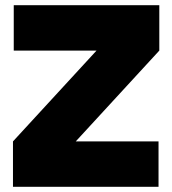

<svg xmlns="http://www.w3.org/2000/svg" viewBox="-20 -720 664 740"><path d="M30 -175 352 -525H33V-700H594V-525L272 -175H591V0H30Z"/></svg>

Font: Oak Sans Black
Style: Regular
Weight: 900
Designer: Erik Kennedy, Walven
Foundry: Erik Kennedy, Walven
Version: Version 1.000